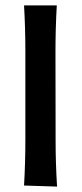

<svg xmlns="http://www.w3.org/2000/svg" viewBox="-20 -687 303 713"><path d="M191.9 5.9 69.3 2Q74.2 -83 74.2 -168V-497.1Q74.2 -582 69.3 -667H190.9Q186 -581.5 186 -495.6L186.5 -165.5Q186.5 -80.1 191.9 5.9Z"/></svg>

Font: Balgruf
Style: Regular
Weight: 500
Designer: Paul James MIller
Foundry: High-Logic / Made with FontCreator
Version: Version 1.201;March 28, 2021;FontCreator 13.0.0.2683 64-bit